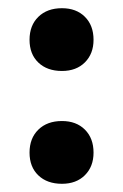

<svg xmlns="http://www.w3.org/2000/svg" viewBox="-20 -441 300 468"><path d="M52 -344Q52 -379 73.5 -400Q95 -421 131 -421Q166 -421 187 -400Q208 -379 208 -344Q208 -310 187 -289Q166 -268 131 -268Q95 -268 73.5 -288.5Q52 -309 52 -344ZM52 -69Q52 -104 73.5 -125Q95 -146 131 -146Q166 -146 187 -125Q208 -104 208 -69Q208 -35 187 -14Q166 7 131 7Q95 7 73.5 -13.5Q52 -34 52 -69Z"/></svg>

Font: Ysabeau Infant
Style: Bold
Weight: 700
Designer: Christian Thalmann (Catharsis Fonts)
Version: Version 0.003